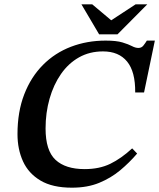

<svg xmlns="http://www.w3.org/2000/svg" viewBox="-20 -857 737 889"><path d="M313 12Q223 12 167.5 -21Q112 -54 86.5 -110Q61 -166 61 -236Q61 -339 92 -419.5Q123 -500 178.5 -556Q234 -612 308.5 -640.5Q383 -669 469 -669Q519 -669 547 -660.5Q575 -652 591 -643.5Q607 -635 621 -635Q635 -635 643.5 -645.5Q652 -656 660 -669H697L647 -429H606Q607 -525 568.5 -572Q530 -619 457 -619Q395 -619 346 -591.5Q297 -564 262.5 -514.5Q228 -465 209.5 -400Q191 -335 191 -262Q191 -160 237 -117Q283 -74 372 -74Q440 -74 490.5 -98.5Q541 -123 592 -170L615 -146Q579 -104 536.5 -68.5Q494 -33 439.5 -10.5Q385 12 313 12ZM524 -698H439L357 -837H407L495 -763L608 -837H662Z"/></svg>

Font: STIX Two Text SemiBold
Style: Italic
Weight: 600
Italic angle: -12°
Designer: Ross Mills, John Hudson & Paul Hanslow, Tiro Typeworks Ltd; with prior portions MicroPress Inc. and Coen Hoffman, Elsevi
Foundry: Tiro Typeworks Ltd
Version: Version 2.13 b171